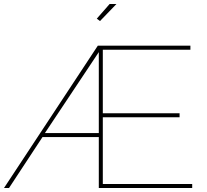

<svg xmlns="http://www.w3.org/2000/svg" viewBox="-49 -938 1031 958"><path d="M-29 0 439 -710H901V-690H464V-373H847V-353H464V-20H910V0H444V-254H163L-4 0ZM175 -274H444V-678ZM532 -918 450 -833 434 -845 498 -918Z"/></svg>

Font: Raleway
Style: Thin
Weight: 100
Designer: Matt McInerney, Pablo Impallari, Rodrigo Fuenzalida
Foundry: Matt McInerney, Pablo Impallari, Rodrigo Fuenzalida
Version: Version 3.000